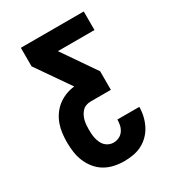

<svg xmlns="http://www.w3.org/2000/svg" viewBox="-178 -838 855 941"><g transform="rotate(-30 250.0 -367.5)"><path d="M248 0Q220 0 192 -6Q164 -12 140 -26Q116 -40 98 -62Q80 -84 69 -110Q58 -136 54 -164Q50 -192 50 -220Q50 -245 53 -270.5Q56 -296 64.5 -320Q73 -344 88 -365.5Q103 -387 123 -402.5Q143 -418 167 -427.5Q191 -437 217 -440V-441L86 -630V-735H442V-630H235L365 -441V-336H250Q237 -336 224.5 -331.5Q212 -327 203 -317.5Q194 -308 188 -296Q182 -284 179 -271.5Q176 -259 175 -246Q174 -233 174 -220Q174 -207 175 -194.5Q176 -182 179 -169.5Q182 -157 187.5 -145Q193 -133 202 -124Q211 -115 223 -110Q235 -105 248 -105Q264 -105 279 -112Q294 -119 303.5 -132.5Q313 -146 316.5 -162Q320 -178 320 -194H444Q444 -168 438 -142.5Q432 -117 420.5 -94Q409 -71 390.5 -52Q372 -33 349 -21Q326 -9 300 -4.5Q274 0 248 0Z"/></g></svg>

Font: Iosevka Curly Extrabold
Style: Regular
Weight: 800
Monospace: yes
Designer: Belleve Invis
Foundry: Belleve Invis
Version: Version 22.1.2; ttfautohint (v1.8.4)